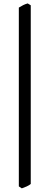

<svg xmlns="http://www.w3.org/2000/svg" viewBox="-20 -835 284 1100"><path d="M156.2 218.8Q147.5 226.6 132.3 233.4Q117.2 240.2 105 244.1L87.9 232.9V-791.5Q101.6 -799.8 113 -805.7Q124.5 -811.5 138.7 -815.4L156.2 -804.7Z"/></svg>

Font: Gentium Plus Am
Style: Regular
Weight: 400
Designer: J. Victor Gaultney, Annie Olsen, Iska Routamaa, Becca Hirsbrunner
Foundry: SIL International
Version: Version 5.000